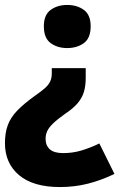

<svg xmlns="http://www.w3.org/2000/svg" viewBox="-26 -579 539 775"><path d="M320 -265Q320 -232 312.5 -207.5Q305 -183 287 -162Q269 -141 236 -119Q205 -97 188 -80.5Q171 -64 164.5 -49.5Q158 -35 158 -19Q158 8 175 23.5Q192 39 229 39Q267 39 302.5 28.5Q338 18 375 0L436 123Q382 149 328.5 162.5Q275 176 216 176Q108 176 51 128Q-6 80 -6 -1Q-6 -43 5.5 -74Q17 -105 43.5 -132.5Q70 -160 113 -191Q139 -209 154 -222Q169 -235 176 -249Q183 -263 183 -283V-304H320ZM340 -473Q340 -425 312.5 -405Q285 -385 245 -385Q206 -385 178.5 -405Q151 -425 151 -473Q151 -519 178.5 -539Q206 -559 245 -559Q285 -559 312.5 -539Q340 -519 340 -473Z"/></svg>

Font: Noto Sans Oriya ExtraBold
Style: Regular
Weight: 800
Version: Version 2.003